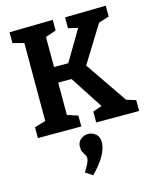

<svg xmlns="http://www.w3.org/2000/svg" viewBox="-145 -804 1008 1225"><g transform="rotate(-15 359.0 -191.5)"><path d="M658.3 -68.3 619.3 -98 705 -71.7V0H421.3V-71.7L497 -98L493.7 -73.7L323 -336L361.3 -308.3H230.7L253 -336.7V-70.3L234.7 -101L323 -71.7V0H36.3V-71.7L125.3 -97.7L109.7 -70.3V-631L124.7 -604.3L36.3 -627.3V-699L323 -704V-633.7L235.3 -603.7L253 -634.3V-388.3L230.7 -411.3H370.7L333.7 -388.7L476 -629.3L487.3 -608L403 -627.3V-699L673 -704V-632.3L584 -603.7L615 -628L441.7 -348.3V-384.7ZM316 320.7 269.3 289.3Q291.7 253.3 299.7 234.8Q307.7 216.3 307.7 204Q307.7 191.7 301 181.7Q294.3 171.7 287.3 158.7Q280.3 145.7 280.3 125.7Q280.3 92 302.7 74.7Q325 57.3 351.7 57.3Q378.3 57.3 401 75.5Q423.7 93.7 423.7 130.3Q423.7 166.7 399.5 213Q375.3 259.3 316 320.7Z"/></g></svg>

Font: Bitter Thin
Style: Regular
Weight: 100
Designer: Sol Matas, and Bitter project Authors
Foundry: Sol Matas
Version: Version 2.002